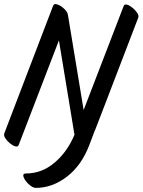

<svg xmlns="http://www.w3.org/2000/svg" viewBox="-46 -675 693 932"><path d="M81 167Q157 167 219 114.5Q281 62 316 -22L315 -24L240 -479L45 28Q41 39 28.5 35.5Q16 32 2 20.5Q-12 9 -20.5 -4.5Q-29 -18 -25 -28L211 -645Q212 -648 213 -649Q217 -659 233.5 -653Q250 -647 266 -632Q282 -617 284 -601L360 -141L554 -645Q558 -656 570.5 -652.5Q583 -649 597 -637.5Q611 -626 620 -612.5Q629 -599 625 -589L467 -177L415 -42L414 -41L388 28Q350 128 279 182.5Q208 237 128 237Q116 237 102 226.5Q88 216 78 202Q68 188 67 177.5Q66 167 81 167Z"/></svg>

Font: Story Script
Style: Regular
Weight: 400
Designer: Lana Roulhac, Ben Buysse
Version: Version 1.000; ttfautohint (v1.8.4.7-5d5b)